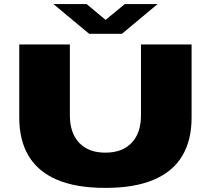

<svg xmlns="http://www.w3.org/2000/svg" viewBox="-20 -905 1029 937"><path d="M494 12Q352 12 259 -27.5Q166 -67 120 -143.5Q74 -220 74 -331V-688H321V-342Q321 -256 366.5 -208Q412 -160 494 -160Q577 -160 622.5 -208Q668 -256 668 -342V-688H915V-331Q915 -220 869 -143.5Q823 -67 729.5 -27.5Q636 12 494 12ZM241 -885H403L530 -779H460L589 -885H749L575 -740H415Z"/></svg>

Font: Archivo Expanded Black
Style: Regular
Weight: 900
Width: 7
Designer: Hector Gatti
Foundry: Omnibus-Type
Version: Version 2.001